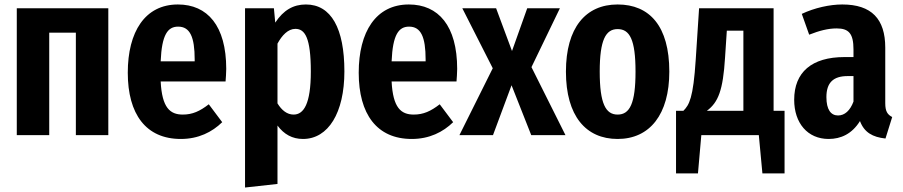

<svg xmlns="http://www.w3.org/2000/svg" viewBox="-20 -604 4034 858"><path d="M319 0H464V-567H55V0H200V-458H319Z M991 -296C991 -489 907 -584 775 -584C628 -584 551 -462 551 -279C551 -94 632 17 788 17C867 17 928 -14 973 -58L913 -138C873 -107 840 -92 797 -92C740 -92 704 -122 698 -240H988C989 -255 991 -277 991 -296ZM850 -330H698C703 -450 730 -485 776 -485C829 -485 850 -439 850 -338Z M1347 -584C1291 -584 1247 -559 1210 -503L1204 -567H1075V234L1220 218V-43C1249 -4 1286 17 1334 17C1447 17 1519 -100 1519 -285C1519 -477 1460 -584 1347 -584ZM1292 -92C1263 -92 1239 -111 1220 -142V-409C1240 -446 1267 -475 1300 -475C1343 -475 1369 -435 1369 -284C1369 -139 1337 -92 1292 -92Z M2023 -296C2023 -489 1939 -584 1807 -584C1660 -584 1583 -462 1583 -279C1583 -94 1664 17 1820 17C1899 17 1960 -14 2005 -58L1945 -138C1905 -107 1872 -92 1829 -92C1772 -92 1736 -122 1730 -240H2020C2021 -255 2023 -277 2023 -296ZM1882 -330H1730C1735 -450 1762 -485 1808 -485C1861 -485 1882 -439 1882 -338Z M2355 -304 2482 -567H2336L2268 -376L2197 -567H2046L2182 -299L2033 0H2183L2266 -223L2354 0H2507Z M2740 -584C2597 -584 2509 -480 2509 -284C2509 -86 2598 17 2740 17C2884 17 2971 -93 2971 -284C2971 -487 2883 -584 2740 -584ZM2740 -474C2794 -474 2820 -427 2820 -284C2820 -141 2794 -92 2740 -92C2687 -92 2660 -140 2660 -284C2660 -426 2687 -474 2740 -474Z M3437 -109V-567H3104L3089 -337C3078 -166 3060 -135 3034 -109H3001V171H3099L3114 0H3371L3387 171H3486V-109ZM3302 -109H3139C3190 -147 3211 -201 3220 -346L3228 -467H3302Z M3936 -143V-391C3936 -519 3875 -584 3744 -584C3688 -584 3620 -569 3563 -542L3596 -449C3642 -467 3680 -477 3719 -477C3773 -477 3794 -454 3794 -383V-349H3754C3607 -349 3529 -281 3529 -158C3529 -54 3589 17 3683 17C3737 17 3787 -5 3823 -63C3842 -12 3880 9 3937 15L3967 -81C3946 -92 3936 -106 3936 -143ZM3725 -88C3693 -88 3673 -114 3673 -170C3673 -234 3703 -264 3768 -264H3794V-150C3779 -110 3755 -88 3725 -88Z"/></svg>

Font: Glow Sans TC Compressed
Style: Bold
Weight: 700
Width: 2
Designer: Ryoko NISHIZUKA (kana, bopomofo & ideographs); Paul D. Hunt (Latin, Greek & Cyrillic); Sandoll Communications, Soo-young
Version: Version 0.93